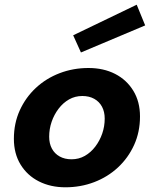

<svg xmlns="http://www.w3.org/2000/svg" viewBox="-20 -781 654 816"><path d="M356 -492Q420 -492 469 -467Q518 -442 546.5 -395.5Q575 -349 575 -286Q575 -220 550 -165Q525 -110 481.5 -69.5Q438 -29 380.5 -7Q323 15 258 15Q195 15 145.5 -10Q96 -35 67.5 -81.5Q39 -128 39 -191Q39 -257 64 -312Q89 -367 132.5 -407.5Q176 -448 233.5 -470Q291 -492 356 -492ZM284 -104Q315 -104 340.5 -118.5Q366 -133 385 -158Q404 -183 414.5 -213.5Q425 -244 425 -277Q425 -306 413.5 -327.5Q402 -349 380.5 -361Q359 -373 330 -373Q299 -373 273.5 -358.5Q248 -344 229 -319Q210 -294 199.5 -263.5Q189 -233 189 -200Q189 -171 200.5 -149.5Q212 -128 233.5 -116Q255 -104 284 -104ZM291 -631 561 -761 597 -673 324 -558Z"/></svg>

Font: Intel One Mono Light
Style: Italic
Weight: 300
Italic angle: -16°
Monospace: yes
Designer: Fred Shallcrass
Foundry: Frere-Jones Type LLC
Version: Version 1.004